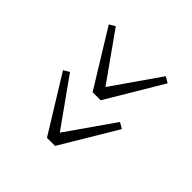

<svg xmlns="http://www.w3.org/2000/svg" viewBox="-50 -816 1026 1026"><g transform="rotate(-45 463.0 -302.5)"><path d="M436 -525 456 -492 188 -301 456 -114 436 -80 120 -269V-330ZM782 -525 802 -492 533 -301 802 -114 782 -80 465 -269V-330Z"/></g></svg>

Font: Martel UltraLight
Style: Regular
Weight: 250
Designer: Dan Reynolds
Foundry: Dan Reynolds
Version: Version 1.001; ttfautohint (v1.1) -l 5 -r 5 -G 72 -x 0 -D la